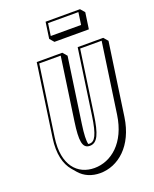

<svg xmlns="http://www.w3.org/2000/svg" viewBox="-196 -1173 1062 1327"><g transform="rotate(-20 335.5 -509.5)"><path d="M456 -825 387.3 -348C367.4 -210 343.9 -170 305.1 -170C301.8 -170 298.7 -170.3 295.9 -170.9C289.3 -197.6 290.9 -243.2 301.4 -316.2L370.2 -793.2L342.9 -825H154.9L78.3 -293C62.4 -182.5 83.5 -101.3 127.3 -50.2L154.6 -18.3C191.6 25 244.9 46.8 305.7 46.8C438.2 46.8 565.2 -57.2 594.6 -261.2L671.2 -793.2L644 -825ZM307.7 -1066 290.4 -946 317.6 -914.2 570.7 -914.2 588 -1034.2 560.7 -1066ZM320.5 -1051H543.6L530.6 -961L307.5 -961ZM468.8 -810H626.8L552.3 -293C523.8 -94.9 403.6 0 280.6 0C157.6 0 64.7 -94.9 93.3 -293L167.8 -810H325.8L259.2 -348C240 -214.4 246.9 -155 302.9 -155C358.9 -155 383 -214.4 402.3 -348Z"/></g></svg>

Font: Blink
Style: 3DObl
Weight: 400
Designer: Mew Too
Foundry: Cannot Into Space Fonts
Version: Version 001.000